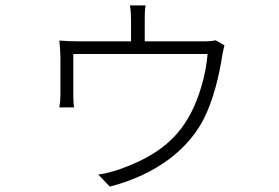

<svg xmlns="http://www.w3.org/2000/svg" viewBox="-20 -631 1040 715"><path d="M816 -462 783 -481C775 -479 762 -477 734 -477H519V-559C519 -571 519 -592 522 -611H464C467 -592 468 -571 468 -559V-477H279C252 -477 222 -478 201 -480C203 -463 205 -433 205 -416C205 -389 205 -298 205 -274C205 -261 203 -242 201 -231H256C254 -241 253 -260 253 -273C253 -296 253 -394 253 -430H753C748 -361 723 -261 678 -187C617 -85 524 -36 424 0C406 6 372 16 346 19L389 64C568 17 675 -76 730 -172C776 -252 799 -366 807 -421C810 -436 813 -453 816 -462Z"/></svg>

Font: Noto Sans TC Light
Style: Regular
Weight: 300
Designer: Ryoko NISHIZUKA 西塚涼子 (kana, bopomofo & ideographs); Paul D. Hunt (Latin, Greek & Cyrillic); Sandoll Communications 산돌커뮤니
Foundry: Adobe
Version: Version 2.004;hotconv 1.0.118;makeotfexe 2.5.65603